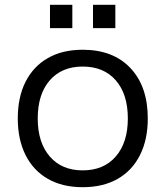

<svg xmlns="http://www.w3.org/2000/svg" viewBox="-20 -767 690 799"><path d="M324 12Q240 12 179.5 -22.5Q119 -57 86.5 -121.5Q54 -186 54 -274Q54 -363 86.5 -427Q119 -491 179.5 -525.5Q240 -560 324 -560Q451 -560 523 -483.5Q595 -407 595 -274Q595 -186 562.5 -121.5Q530 -57 469.5 -22.5Q409 12 324 12ZM324 -58Q412 -58 462 -116Q512 -174 512 -274Q512 -375 462 -432.5Q412 -490 324 -490Q237 -490 187 -432.5Q137 -375 137 -274Q137 -174 187 -116Q237 -58 324 -58ZM367 -650V-747H460V-650ZM188 -650V-747H281V-650Z"/></svg>

Font: Azeret Mono Thin Light
Style: Regular
Weight: 300
Version: Version 1.002